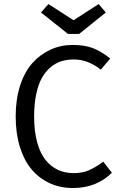

<svg xmlns="http://www.w3.org/2000/svg" viewBox="-20 -924 598 956"><path d="M471.2 -903.8 506.8 -861.8 374 -754.9H318.8L184.1 -861.8L221.2 -903.8L346.2 -823.2ZM341.8 -700.2Q401.9 -700.2 443.1 -684.1Q484.4 -668 528.8 -632.8L481.9 -577.1Q418.5 -627.9 347.2 -627.9Q313.5 -627.9 284.9 -618.9Q256.3 -609.9 231.2 -588.6Q206.1 -567.4 188.2 -535.4Q170.4 -503.4 160.2 -454.6Q149.9 -405.8 149.9 -344.2Q149.9 -271 165 -215.6Q180.2 -160.2 207 -127.2Q233.9 -94.2 268.8 -78.1Q303.7 -62 346.2 -62Q390.6 -62 423.8 -76.7Q457 -91.3 494.1 -119.1L537.1 -64Q460.9 12.2 342.8 12.2Q280.8 12.2 228.8 -11.2Q176.8 -34.7 138.7 -79.1Q100.6 -123.5 79.3 -191.4Q58.1 -259.3 58.1 -344.2Q58.1 -429.7 80.3 -498.3Q102.5 -566.9 141.6 -610.4Q180.7 -653.8 231.7 -677Q282.7 -700.2 341.8 -700.2Z"/></svg>

Font: Fira Sans Book
Style: Regular
Weight: 350
Designer: Carrois Corporate & Edenspiekermann AG
Foundry: Carrois Corporate GbR & Edenspiekermann AG
Version: Version 4.203;PS 004.203;hotconv 1.0.88;makeotf.lib2.5.64775